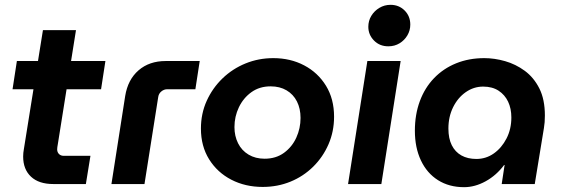

<svg xmlns="http://www.w3.org/2000/svg" viewBox="-20 -763 2344 796"><path d="M201 0Q141 0 108.5 -30.5Q76 -61 76 -114Q76 -129 79 -145L158 -638H295L220 -167Q217 -151 217 -144Q217 -132 224.5 -124.5Q232 -117 244 -117H355L336 0ZM32 -393 50 -510H417L399 -393Z M442 0 499 -365Q510 -433 554.5 -471.5Q599 -510 667 -510H808L790 -393H673Q660 -393 649 -384Q638 -375 636 -361L579 0Z M1069 12Q997 12 939 -18Q881 -48 847 -102.5Q813 -157 813 -230Q813 -292 837 -345Q861 -398 902.5 -438Q944 -478 998 -500Q1052 -522 1113 -522Q1184 -522 1241 -492Q1298 -462 1331.5 -407.5Q1365 -353 1365 -279Q1365 -218 1342 -165Q1319 -112 1278.5 -72Q1238 -32 1184.5 -10Q1131 12 1069 12ZM1077 -105Q1124 -105 1157.5 -129.5Q1191 -154 1208.5 -192.5Q1226 -231 1226 -274Q1226 -313 1211 -342.5Q1196 -372 1168 -388.5Q1140 -405 1102 -405Q1056 -405 1022.5 -381Q989 -357 970.5 -318.5Q952 -280 952 -236Q952 -199 967 -169Q982 -139 1010.5 -122Q1039 -105 1077 -105Z M1423 0 1503 -510H1641L1561 0ZM1590 -571Q1554 -571 1530.5 -595Q1507 -619 1507 -652Q1507 -677 1519.5 -697.5Q1532 -718 1553 -730.5Q1574 -743 1599 -743Q1634 -743 1657.5 -719.5Q1681 -696 1681 -661Q1681 -637 1669 -616.5Q1657 -596 1636.5 -583.5Q1616 -571 1590 -571Z M1904 13Q1842 13 1796 -16Q1750 -45 1725 -98Q1700 -151 1700 -221Q1700 -288 1720.5 -343.5Q1741 -399 1779.5 -439Q1818 -479 1871 -500.5Q1924 -522 1988 -522Q2030 -522 2074 -509.5Q2118 -497 2155.5 -469.5Q2193 -442 2216 -396.5Q2239 -351 2239 -284Q2239 -269 2238 -256.5Q2237 -244 2235 -232L2197 0H2060L2072 -79H2070Q2038 -36 1993.5 -11.5Q1949 13 1904 13ZM1955 -104Q1995 -104 2027.5 -127Q2060 -150 2080 -189Q2100 -228 2100 -276Q2100 -313 2086.5 -341.5Q2073 -370 2047 -387Q2021 -404 1983 -404Q1944 -404 1911 -381Q1878 -358 1858.5 -318.5Q1839 -279 1839 -230Q1839 -189 1853 -161Q1867 -133 1893 -118.5Q1919 -104 1955 -104Z"/></svg>

Font: MuseoModerno Thin SemiBold
Style: Italic
Weight: 600
Italic angle: -9°
Version: Version 1.003